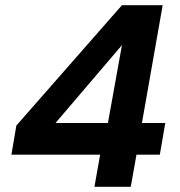

<svg xmlns="http://www.w3.org/2000/svg" viewBox="-20 -720 693 740"><path d="M344 0 366 -124H24L43 -236L450 -700H607L527 -246H617L596 -124H506L484 0ZM194 -246H396L450 -546Z"/></svg>

Font: DM Sans 18pt ExtraBold
Style: Italic
Weight: 800
Italic angle: -10°
Designer: Colophon Foundry, Jonny Pinhorn
Foundry: Colophon Foundry
Version: Version 4.004;gftools[0.9.30]